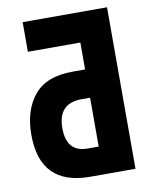

<svg xmlns="http://www.w3.org/2000/svg" viewBox="-81 -775 663 836"><g transform="rotate(-10 250.0 -357.0)"><path d="M450 0V-714H77V-583H309V-464H254Q137 -464 83 -398Q29 -332 29 -224Q29 0 250 0ZM309 -123H260Q167 -123 167 -229Q167 -339 271 -339H309Z"/></g></svg>

Font: Noto Sans Mono UI Condensed ExtraBold
Style: Regular
Weight: 800
Width: 3
Designer: Monotype Design team
Foundry: Monotype Imaging Inc.
Version: 1.000